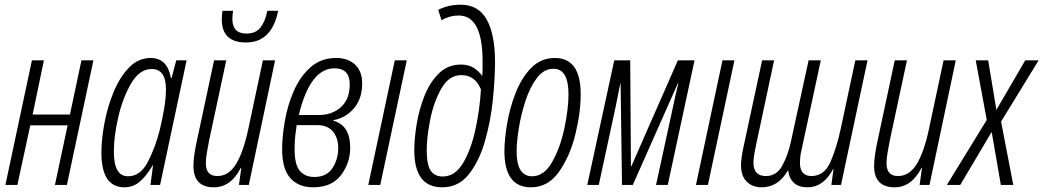

<svg xmlns="http://www.w3.org/2000/svg" viewBox="-20 -788 4445 818"><path d="M54 0 109 -254H268L214 0H265L378 -531H327L278 -300H119L167 -531H116L3 0Z M465 -142Q465 -207 484 -289.5Q503 -372 539 -433Q575 -494 626 -494Q687 -494 687 -408Q687 -370 679.5 -325.5Q672 -281 660 -232Q641 -158 609.5 -97.5Q578 -37 525 -37Q465 -37 465 -142ZM630 -83H632L621 0H662L775 -531H731L711 -456H708Q693 -541 622 -541Q569 -541 529.5 -500Q490 -459 464 -396Q438 -333 425 -263.5Q412 -194 412 -138Q412 10 510 10Q548 10 576.5 -15Q605 -40 630 -83Z M1165 -742H1119Q1110 -697 1090 -671Q1070 -645 1030 -645Q970 -645 970 -707Q970 -722 973 -742H928Q925 -725 925 -705Q925 -607 1028 -607Q1138 -607 1165 -742ZM1006 -73H1008L998 0H1040L1152 -531H1100L1039 -244Q1018 -143 986.5 -90.5Q955 -38 906 -38Q857 -38 857 -92Q857 -113 861.5 -138.5Q866 -164 871 -190L944 -531H892L819 -189Q813 -163 808.5 -133Q804 -103 804 -82Q804 10 891 10Q964 10 1006 -73Z M1472 -159Q1472 -254 1400 -274V-276Q1452 -285 1487.5 -326Q1523 -367 1523 -433Q1523 -484 1493 -512.5Q1463 -541 1412 -541Q1347 -541 1302.5 -501Q1258 -461 1231.5 -400Q1205 -339 1193.5 -272Q1182 -205 1182 -152Q1182 -68 1217 -29Q1252 10 1314 10Q1393 10 1432.5 -41.5Q1472 -93 1472 -159ZM1405 -497Q1470 -497 1470 -429Q1470 -365 1432.5 -331.5Q1395 -298 1338 -298H1253Q1301 -497 1405 -497ZM1235 -154Q1235 -184 1238 -210.5Q1241 -237 1244 -255H1330Q1376 -255 1398.5 -227.5Q1421 -200 1421 -158Q1421 -110 1396.5 -72Q1372 -34 1319 -34Q1280 -34 1257.5 -60Q1235 -86 1235 -154Z M1600 0 1713 -531H1662L1549 0Z M2089 -525Q2089 -640 2054 -704Q2019 -768 1942 -768Q1890 -768 1847 -746L1861 -702Q1896 -722 1934 -722Q2036 -722 2036 -527Q2036 -512 2036 -496Q2036 -480 2035 -466H2033Q2020 -485 1998 -499Q1976 -513 1944 -513Q1888 -513 1849.5 -475Q1811 -437 1788 -378.5Q1765 -320 1755 -258Q1745 -196 1745 -148Q1745 10 1864 10Q1933 10 1977 -45Q2021 -100 2045.5 -184.5Q2070 -269 2079.5 -360.5Q2089 -452 2089 -525ZM1798 -148Q1798 -204 1813 -279Q1828 -354 1860.5 -411Q1893 -468 1946 -468Q2004 -468 2029 -407Q2024 -320 2005 -234Q1986 -148 1952 -92Q1918 -36 1866 -36Q1832 -36 1815 -61Q1798 -86 1798 -148Z M2454 -387Q2454 -541 2344 -541Q2284 -541 2242.5 -498Q2201 -455 2176 -390Q2151 -325 2140 -258Q2129 -191 2129 -144Q2129 10 2242 10Q2315 10 2361.5 -56Q2408 -122 2431 -214.5Q2454 -307 2454 -387ZM2181 -143Q2181 -183 2190.5 -242Q2200 -301 2219 -359Q2238 -417 2267.5 -456Q2297 -495 2338 -495Q2402 -495 2402 -387Q2402 -324 2384.5 -241.5Q2367 -159 2332.5 -98Q2298 -37 2247 -37Q2181 -37 2181 -143Z M2531 0 2602 -329Q2608 -358 2612.5 -381.5Q2617 -405 2623 -433H2624L2630 0H2676L2868 -433H2870Q2862 -401 2856 -373.5Q2850 -346 2843 -313L2775 0H2825L2939 -531H2868L2670 -80H2668L2665 -531H2597L2482 0Z M2996 0 3109 -531H3058L2945 0Z M3336 -61H3338Q3348 10 3421 10Q3488 10 3529 -67H3531L3522 0H3563L3676 -531H3624L3562 -240Q3545 -160 3518.5 -99Q3492 -38 3437 -38Q3388 -38 3388 -95Q3388 -105 3389.5 -119.5Q3391 -134 3395 -150L3477 -531H3425L3349 -182Q3337 -127 3313 -82.5Q3289 -38 3243 -38Q3190 -38 3190 -95Q3190 -117 3200 -165L3278 -531H3227L3147 -159Q3143 -141 3140 -120Q3137 -99 3137 -84Q3137 -38 3161.5 -14Q3186 10 3224 10Q3296 10 3336 -61Z M3906 -73H3908L3898 0H3940L4052 -531H4000L3939 -244Q3918 -143 3886.5 -90.5Q3855 -38 3806 -38Q3757 -38 3757 -92Q3757 -113 3761.5 -138.5Q3766 -164 3771 -190L3844 -531H3792L3719 -189Q3713 -163 3708.5 -133Q3704 -103 3704 -82Q3704 10 3791 10Q3864 10 3906 -73Z M4071 0 4205 -226 4244 0H4297L4245 -270L4405 -531H4348L4225 -320L4190 -531H4137L4184 -277L4014 0Z"/></svg>

Font: Noto Sans Display Condensed Light
Style: Italic
Weight: 300
Width: 3
Designer: Monotype Design team
Foundry: Monotype Imaging Inc.
Version: 1.000